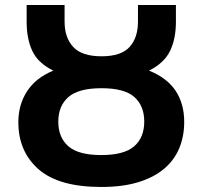

<svg xmlns="http://www.w3.org/2000/svg" viewBox="-20 -734 806 764"><path d="M53 -248Q53 -317 87.5 -370.5Q122 -424 192 -453Q131 -483 108.5 -531.5Q86 -580 86 -647V-714H237V-648Q237 -584 271.5 -547Q306 -510 384 -510Q462 -510 495.5 -547Q529 -584 529 -648V-714H680V-648Q680 -579 656.5 -531Q633 -483 573 -453Q645 -424 679 -372.5Q713 -321 713 -249Q713 -191 693 -143.5Q673 -96 632.5 -62Q592 -28 530 -9Q468 10 383 10Q214 10 133.5 -60.5Q53 -131 53 -248ZM212 -250Q212 -187 252 -152Q292 -117 383 -117Q474 -117 514 -152Q554 -187 554 -250Q554 -313 514.5 -348Q475 -383 384 -383Q293 -383 252.5 -348Q212 -313 212 -250Z"/></svg>

Font: BC Sans
Style: Bold
Weight: 700
Designer: Monotype Design Team
Province of B.C.
Foundry: Monotype Imaging Inc.
Version: Version 2.000;GOOG;noto-source:20170915:90ef993387c0